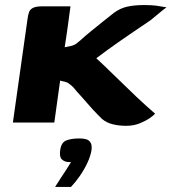

<svg xmlns="http://www.w3.org/2000/svg" viewBox="-20 -485 679 760"><path d="M479 13Q451 13 426.5 7Q402 1 384 -14Q378 -20 368 -30Q358 -40 346.5 -52.5Q335 -65 324 -78Q313 -91 302 -103Q291 -115 283 -124Q273 -137 265.5 -144Q258 -151 245 -159L218 -166L195 0H31L89 -410Q91 -426 95 -437Q99 -448 111 -454Q123 -460 149 -460Q176 -460 204 -460Q232 -460 259 -460Q257 -445 254 -423.5Q251 -402 248 -378.5Q245 -355 241.5 -333.5Q238 -312 236 -298L265 -304Q275 -307 282.5 -312.5Q290 -318 300 -327Q315 -341 339 -360.5Q363 -380 388.5 -400.5Q414 -421 432 -435Q457 -453 485 -459Q513 -465 551 -465Q580 -465 598.5 -462.5Q617 -460 639 -456Q637 -455 624.5 -445Q612 -435 598.5 -423.5Q585 -412 576 -405Q536 -378 492 -348Q448 -318 406.5 -288Q365 -258 330 -230L338 -276Q361 -255 390.5 -227Q420 -199 453 -166.5Q486 -134 522 -100Q558 -66 594 -35Q588 -28 572 -17Q556 -6 532.5 3.5Q509 13 479 13ZM198 255Q211 234 221 219Q231 204 240.5 189.5Q250 175 261 157Q258 157 253.5 156.5Q249 156 246 156Q233 154 224 145Q215 136 218 111Q222 79 242 71Q262 63 295 63Q309 63 320.5 66Q332 69 338.5 79.5Q345 90 342 111Q338 134 325.5 160.5Q313 187 296 211.5Q279 236 261 255Z"/></svg>

Font: Genos Thin
Style: Bold Italic
Weight: 700
Italic angle: -8°
Version: Version 1.010